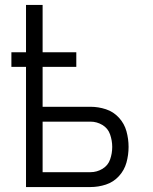

<svg xmlns="http://www.w3.org/2000/svg" viewBox="-20 -755 616 775"><path d="M85 0H345Q377 0 407.5 -10Q438 -20 460 -44Q482 -68 490.5 -99Q499 -130 499 -162Q499 -194 490.5 -225Q482 -256 460 -280Q438 -304 407.5 -314Q377 -324 345 -324H152V-485H288V-544H152V-735H85V-544H26V-485H85ZM152 -60V-264H345Q371 -264 393.5 -250.5Q416 -237 424.5 -212Q433 -187 433 -162Q433 -136 424.5 -111.5Q416 -87 393.5 -73.5Q371 -60 345 -60Z"/></svg>

Font: Iosevka Sparkle Light
Style: Regular
Weight: 300
Designer: Belleve Invis
Foundry: Belleve Invis
Version: Version 4.5.0; ttfautohint (v1.8.3)